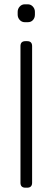

<svg xmlns="http://www.w3.org/2000/svg" viewBox="-20 -871 244 891"><path d="M62 -803V-816Q62 -830 71.5 -840.5Q81 -851 95 -851H109Q123 -851 132.5 -840.5Q142 -830 142 -816V-803Q142 -788 133 -778Q124 -768 109 -768H95Q81 -768 71.5 -778.5Q62 -789 62 -803ZM75 -23V-657Q75 -680 98 -680H106Q129 -680 129 -657V-23Q129 0 106 0H98Q75 0 75 -23Z"/></svg>

Font: Mitr ExtraLight
Style: Regular
Weight: 275
Designer: Thanarat Vachiruckul
Foundry: Cadson Demak Co.,Ltd.
Version: Version 1.001